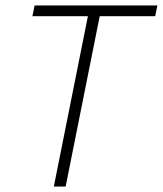

<svg xmlns="http://www.w3.org/2000/svg" viewBox="-20 -679 593 699"><path d="M176 0 300 -620H98L106 -659H553L545 -620H343L219 0Z"/></svg>

Font: TypoPRO Source Sans Pro
Style: Italic
Weight: 300
Italic angle: -11°
Designer: Paul D. Hunt
Foundry: Adobe Systems Incorporated
Version: Version 1.075;PS 2.000;hotconv 1.0.86;makeotf.lib2.5.63406